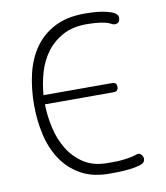

<svg xmlns="http://www.w3.org/2000/svg" viewBox="-84 -810 767 889"><g transform="rotate(-10 300.0 -365.0)"><path d="M70 -362Q70 -440 86 -508.5Q102 -577 138 -628.5Q174 -680 232 -710Q290 -740 374 -740Q390 -740 412.5 -739Q435 -738 457.5 -734Q480 -730 498.5 -723.5Q517 -717 525 -705Q527 -703 527.5 -700Q528 -697 528 -694Q528 -687 525.5 -680Q523 -673 515 -669Q511 -667 509 -667H504Q499 -667 494.5 -668.5Q490 -670 485 -673Q471 -681 441.5 -685.5Q412 -690 374 -690Q309 -690 263 -665.5Q217 -641 186.5 -600.5Q156 -560 140.5 -508Q125 -456 121 -401H443Q454 -401 459.5 -396Q465 -391 465 -380Q465 -369 459.5 -363.5Q454 -358 443 -358H120Q121 -304 133.5 -247.5Q146 -191 174 -145Q202 -99 247 -69.5Q292 -40 358 -40H387Q404 -40 422 -41.5Q440 -43 458.5 -46Q477 -49 492 -54Q496 -56 499 -56.5Q502 -57 506 -57Q508 -57 511 -56.5Q514 -56 516 -54Q522 -49 525 -43Q528 -37 528 -31Q528 -27 527.5 -24Q527 -21 525 -18Q519 -8 499 -2.5Q479 3 453.5 6Q428 9 402 9.5Q376 10 358 10Q280 10 225 -21Q170 -52 135.5 -103.5Q101 -155 85.5 -222Q70 -289 70 -362Z"/></g></svg>

Font: Maple Mono Thin
Style: Regular
Weight: 250
Monospace: yes
Designer: subframe7536
Version: Version 7.000